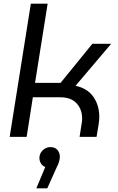

<svg xmlns="http://www.w3.org/2000/svg" viewBox="-20 -750 647 1052"><path d="M33 0 149 -730H241L172 -296H312L486 -510H589L394 -280Q459 -266 491.5 -219.5Q524 -173 524 -110Q524 -100 523 -88.5Q522 -77 520 -66L509 0H416L427 -71Q429 -79 429.5 -86.5Q430 -94 430 -101Q430 -151 399.5 -184Q369 -217 310 -217H160L126 0ZM179 282 228 165Q212 159 204 145Q196 131 196 116Q196 99 204.5 85.5Q213 72 226.5 64Q240 56 256 56Q282 56 295 72Q308 88 308 109Q308 118 304 134Q300 150 291 166L239 282Z"/></svg>

Font: MuseoModerno
Style: Italic
Weight: 400
Italic angle: -9°
Designer: Pablo Cosgaya, Héctor Gatti, Marcela Romero, and the Authors of The MuseoModerno Project.
Foundry: Omnibus-Type Team
Version: Version 1.003